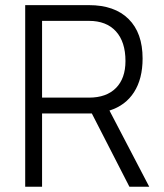

<svg xmlns="http://www.w3.org/2000/svg" viewBox="-20 -713 626 733"><path d="M76.2 0V-693.4H319.8Q417.5 -693.4 470.9 -640.4Q524.4 -587.4 524.4 -489.7Q524.4 -412.1 491.7 -361.1Q459 -310.1 397.9 -291L549.8 0H474.1L330.6 -279.8Q325.2 -279.8 319.8 -279.8H140.6V0ZM140.6 -340.3H319.8Q386.2 -340.3 422.6 -377Q459 -413.6 459 -480Q459 -553.2 422.6 -593.3Q386.2 -633.3 319.8 -633.3H140.6Z"/></svg>

Font: Cascadia Mono PL Light
Style: Regular
Weight: 300
Monospace: yes
Designer: Aaron Bell
Foundry: Saja Typeworks
Version: Version 2404.023; ttfautohint (v1.8.4)